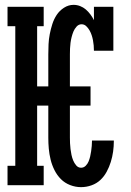

<svg xmlns="http://www.w3.org/2000/svg" viewBox="-20 -763 540 791"><path d="M314 8Q291 8 269 -0.5Q247 -9 231 -25Q215 -41 204.5 -62Q194 -83 188.5 -105.5Q183 -128 181 -150.5Q179 -173 179 -196V-328H133V-80H160V0H11V-80H43V-655H11V-735H160V-655H133V-407H179V-539Q179 -560 180 -581Q181 -602 185 -622.5Q189 -643 195.5 -663.5Q202 -684 213.5 -701.5Q225 -719 243.5 -731Q262 -743 283 -743Q297 -743 310 -738Q323 -733 333.5 -724Q344 -715 352.5 -703.5Q361 -692 367 -680V-735H447V-554H367Q367 -565 366 -576Q365 -587 363 -597.5Q361 -608 357.5 -618.5Q354 -629 348.5 -638.5Q343 -648 335 -655.5Q327 -663 316 -663Q304 -663 295.5 -653.5Q287 -644 282.5 -633Q278 -622 275 -610Q272 -598 270.5 -586.5Q269 -575 268.5 -563Q268 -551 268 -539V-407H353V-328H268V-196Q268 -185 268.5 -173Q269 -161 270.5 -149Q272 -137 274.5 -125Q277 -113 281.5 -102Q286 -91 294 -81.5Q302 -72 314 -72Q325 -72 333 -80Q341 -88 345 -98Q349 -108 351.5 -118.5Q354 -129 355.5 -140Q357 -151 358 -161.5Q359 -172 359 -183V-184H449V-182Q449 -160 446 -138.5Q443 -117 436.5 -96Q430 -75 419.5 -55.5Q409 -36 393.5 -21.5Q378 -7 357 0.5Q336 8 314 8Z"/></svg>

Font: Iosevka Curly Slab Medium
Style: Regular
Weight: 500
Monospace: yes
Designer: Belleve Invis
Foundry: Belleve Invis
Version: Version 22.1.2; ttfautohint (v1.8.4)